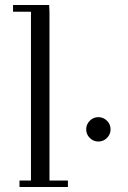

<svg xmlns="http://www.w3.org/2000/svg" viewBox="-20 -749 512 769"><path d="M32.2 -702.1V-729H176.8L178.2 -702.1V-25.9H252V0H58.1V-25.9H104V-702.1ZM339.6 -196.5Q325.2 -210.9 325.2 -231Q325.2 -251 339.6 -265.4Q354 -279.8 374 -279.8Q394 -279.8 408.4 -265.4Q422.9 -251 422.9 -231Q422.9 -210.9 408.4 -196.5Q394 -182.1 374 -182.1Q354 -182.1 339.6 -196.5Z"/></svg>

Font: Dehuti Alt
Style: Book
Weight: 400
Version: Version 1.2